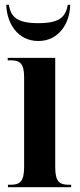

<svg xmlns="http://www.w3.org/2000/svg" viewBox="-20 -776 330 796"><path d="M139 -606C225 -606 270 -681 271 -756H261C252 -704 225 -680 139 -680C53 -680 25 -704 17 -756H6C8 -681 52 -606 139 -606ZM13 0H275V-10H265C227 -10 209 -23 209 -82V-536H12V-526H25C62 -526 80 -513 80 -456V-84C80 -24 63 -10 24 -10H13Z"/></svg>

Font: Noto Serif Display ExtraCondensed
Style: Bold
Weight: 700
Width: 2
Designer: Monotype Design Team
Foundry: Monotype Imaging Inc.
Version: Version 2.009